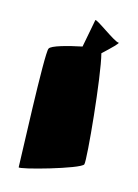

<svg xmlns="http://www.w3.org/2000/svg" viewBox="-54 -741 328 458"><g transform="rotate(10 109.5 -512.5)"><path d="M22 -324C21 -318 169 -346 175 -358C180 -369 178 -574 169 -626C191 -643 209 -658 205 -658C195 -658 141 -708 141 -701L122 -634C88 -630 47 -623 43 -615C35 -605 23 -332 22 -324Z"/></g></svg>

Font: Ampere
Style: SuCnd
Weight: 400
Version: Version 1